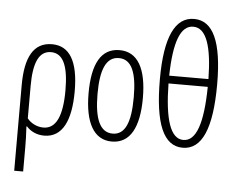

<svg xmlns="http://www.w3.org/2000/svg" viewBox="-63 -843 1403 1155"><g transform="rotate(5 638.5 -266.0)"><path d="M385 -272C385 -454 330 -542 225 -542C113 -542 64 -449 64 -280V236H118V90C118 54 117 13 114 -36H118C143 -8 180 10 225 10C335 10 385 -95 385 -272ZM223 -494C297 -494 329 -418 329 -272C329 -117 292 -38 216 -38C177 -38 140 -57 118 -85V-281C118 -419 149 -494 223 -494Z M797 -267C797 -443 743 -542 633 -542C521 -542 469 -445 469 -268C469 -91 524 10 633 10C744 10 797 -90 797 -267ZM523 -268C523 -416 556 -494 633 -494C711 -494 742 -413 742 -267C742 -112 708 -38 634 -38C558 -38 523 -117 523 -268Z M1235 -389C1235 -644 1178 -768 1063 -768C949 -768 889 -645 889 -389C889 -119 946 10 1061 10C1177 10 1235 -120 1235 -389ZM1062 -721C1142 -721 1177 -610 1180 -415H943C947 -618 985 -721 1062 -721ZM1061 -37C983 -37 946 -152 943 -368H1180C1177 -145 1138 -37 1061 -37Z"/></g></svg>

Font: Noto Sans Display Condensed Light
Style: Regular
Weight: 300
Width: 3
Designer: Monotype Design Team
Foundry: Monotype Imaging Inc.
Version: Version 1.900